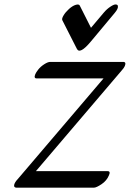

<svg xmlns="http://www.w3.org/2000/svg" viewBox="-20 -826 597 884"><path d="M346.9 -801 398.9 -698 458 -768Q471.4 -784 487.9 -795Q504.3 -806 512.8 -805.5Q521.2 -805 522.7 -799Q525.7 -787 507.8 -766L398.4 -635Q346.9 -573 333.5 -602L266.9 -733Q263.5 -740 272.9 -755.5Q282.3 -771 298 -785Q313.7 -799 328.1 -803.5Q342.5 -808 346.9 -801ZM142.3 -484Q146.1 -493 156.3 -506Q166.4 -519 183.4 -530Q200.3 -541 211.3 -541H547.3Q562.3 -541 554.7 -522Q550.9 -513 539.8 -501L145.3 -38H475.3Q490.3 -38 481.7 -19Q471.5 6 447.6 22Q423.7 38 412.7 38H54.7Q42.8 37 45.3 25Q47.9 13 62.2 -2L456.7 -465H148.7Q134.7 -465 142.3 -484Z"/></svg>

Font: Kavivanar
Style: Regular
Weight: 400
Designer: Tharique Azeez
Foundry: Tharique Azeez
Version: Version 1.88